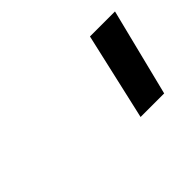

<svg xmlns="http://www.w3.org/2000/svg" viewBox="-56 -816 472 472"><g transform="rotate(-45 180.0 -580.0)"><path d="M360 -694H273L221 -466H303Z"/></g></svg>

Font: RazerF5
Style: Italic
Weight: 400
Foundry: Razer Inc.
Version: Version 2